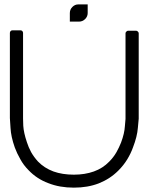

<svg xmlns="http://www.w3.org/2000/svg" viewBox="-20 -860 682 882"><path d="M37.1 -720.7Q49.8 -720.7 74.2 -720.7Q79.1 -720.7 82 -717.8Q85.9 -713.9 85.9 -709Q85.9 -578.1 85.9 -316.4Q85.9 -315.4 85.9 -315.4Q85.9 -314.5 86.9 -282.2Q88.9 -250 103.5 -207Q110.4 -184.6 123 -161.1Q135.7 -138.7 154.3 -118.2Q183.6 -87.9 225.6 -72.3Q266.6 -57.6 319.3 -57.6Q370.1 -57.6 411.1 -72.3Q452.1 -86.9 481.4 -117.2Q501 -136.7 514.6 -160.2Q527.3 -182.6 536.1 -205.1Q551.8 -247.1 553.7 -280.3Q556.6 -312.5 556.6 -313.5Q556.6 -444.3 556.6 -707Q556.6 -711.9 560.5 -714.8Q563.5 -718.8 568.4 -718.8Q581.1 -718.8 605.5 -718.8Q610.4 -718.8 613.3 -714.8Q617.2 -711.9 617.2 -707Q617.2 -576.2 617.2 -314.5Q617.2 -311.5 613.3 -272.5Q610.4 -233.4 590.8 -182.6Q581.1 -155.3 564.5 -127.9Q547.9 -100.6 523.4 -76.2Q485.4 -38.1 433.6 -17.6Q382.8 2 319.3 2Q253.9 2 202.1 -18.6Q149.4 -38.1 111.3 -78.1Q87.9 -101.6 73.2 -128.9Q57.6 -156.2 47.9 -182.6Q30.3 -232.4 28.3 -272.5Q25.4 -311.5 25.4 -317.4Q25.4 -448.2 25.4 -709Q25.4 -713.9 29.3 -717.8Q32.2 -720.7 37.1 -720.7ZM339.8 -760.7Q332 -760.7 316.4 -760.7Q300.8 -760.7 300.8 -760.7Q300.8 -765.6 300.8 -770.5Q300.8 -775.4 300.8 -780.3Q300.8 -792 300.8 -799.8Q300.8 -816.4 312.5 -828.1Q324.2 -839.8 339.8 -839.8Q356.4 -839.8 368.2 -828.1Q378.9 -816.4 378.9 -799.8Q378.9 -784.2 368.2 -772.5Q356.4 -761.7 339.8 -760.7ZM342.8 -839.8Q351.6 -839.8 367.2 -839.8Q382.8 -839.8 382.8 -839.8Q382.8 -831.1 382.8 -820.3Q382.8 -808.6 382.8 -799.8Q382.8 -784.2 371.1 -772.5Q359.4 -760.7 342.8 -760.7Q327.1 -760.7 315.4 -772.5Q303.7 -784.2 303.7 -799.8Q303.7 -816.4 315.4 -828.1Q327.1 -839.8 342.8 -839.8Z"/></svg>

Font: Citrica
Style: Regular
Weight: 400
Designer: Mario Otalvaro
Version: Version 1.0